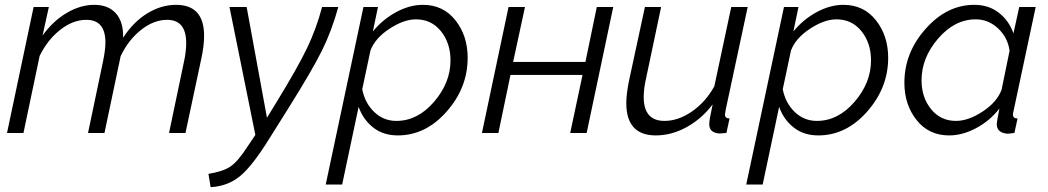

<svg xmlns="http://www.w3.org/2000/svg" viewBox="-20 -550 4333 794"><path d="M119 -521H182L156 -403Q198 -462 255 -496Q312 -530 370 -530Q428 -530 459.5 -494.5Q491 -459 489 -394Q532 -460 589.5 -495Q647 -530 708 -530Q824 -530 824 -402Q824 -359 812 -305L747 0H679L740 -291Q750 -335 750 -372Q750 -468 671 -468Q616 -468 563.5 -426.5Q511 -385 479 -318L412 0H344L405 -291Q416 -343 416 -374Q416 -468 337 -468Q282 -468 229.5 -427Q177 -386 144 -319L77 0H9Z M842 169Q904 159 934.5 137.5Q965 116 1003 57L1036 8L929 -521H1000L1084 -63L1125 -130Q1212 -272 1250 -351.5Q1288 -431 1312 -521H1379Q1352 -423 1312 -342Q1272 -261 1173 -103L1092 26Q1023 137 972.5 178.5Q922 220 851 224Z M1483 -521H1543L1522 -420Q1563 -470 1618.5 -500Q1674 -530 1729 -530Q1813 -530 1863.5 -466Q1914 -402 1914 -311Q1914 -187 1827 -88.5Q1740 10 1625 10Q1565 10 1523.5 -22.5Q1482 -55 1463 -108L1395 213H1327ZM1843 -300Q1843 -372 1803.5 -421Q1764 -470 1700 -470Q1650 -470 1590.5 -431Q1531 -392 1512 -341L1478 -181Q1489 -124 1527.5 -87Q1566 -50 1619 -50Q1707 -50 1775 -129Q1843 -208 1843 -300Z M1973 0 2083 -521H2151L2102 -294H2401L2448 -521H2516L2406 0H2338L2389 -240H2091L2041 0Z M2570 -124Q2570 -160 2581 -215L2647 -521H2714L2652 -227Q2642 -184 2642 -149Q2642 -50 2728 -50Q2785 -50 2841.5 -89Q2898 -128 2934 -193L3004 -521H3072L2981 -96Q2981 -92 2979.5 -85.5Q2978 -79 2978 -77Q2978 -60 2997 -60L2984 0Q2957 2 2956 2Q2913 0 2913 -37Q2913 -54 2927 -118Q2881 -58 2819 -24Q2757 10 2692 10Q2570 10 2570 -124Z M3222 -521H3282L3261 -420Q3302 -470 3357.5 -500Q3413 -530 3468 -530Q3552 -530 3602.5 -466Q3653 -402 3653 -311Q3653 -187 3566 -88.5Q3479 10 3364 10Q3304 10 3262.5 -22.5Q3221 -55 3202 -108L3134 213H3066ZM3582 -300Q3582 -372 3542.5 -421Q3503 -470 3439 -470Q3389 -470 3329.5 -431Q3270 -392 3251 -341L3217 -181Q3228 -124 3266.5 -87Q3305 -50 3358 -50Q3446 -50 3514 -129Q3582 -208 3582 -300Z M3720 -208Q3720 -332 3808 -431Q3896 -530 4009 -530Q4069 -530 4111 -497Q4153 -464 4171 -412L4195 -521H4263L4171 -89Q4169 -81 4169 -76Q4169 -60 4188 -60L4175 0Q4171 0 4161.5 1.5Q4152 3 4148 3Q4102 0 4102 -37Q4102 -46 4113 -101Q4073 -50 4016.5 -20Q3960 10 3905 10Q3821 10 3770.5 -53.5Q3720 -117 3720 -208ZM4122 -179 4155 -340Q4148 -394 4108 -432Q4068 -470 4015 -470Q3928 -470 3859.5 -390.5Q3791 -311 3791 -218Q3791 -147 3830.5 -98.5Q3870 -50 3933 -50Q3985 -50 4044 -89Q4103 -128 4122 -179Z"/></svg>

Font: Raleway-v4020
Style: Italic
Weight: 400
Italic angle: -12°
Designer: Matt McInerney, Pablo Impallari, Rodrigo Fuenzalida
Foundry: Matt McInerney, Pablo Impallari, Rodrigo Fuenzalida
Version: Version 4.020;PS 004.020;hotconv 1.0.88;makeotf.lib2.5.64775